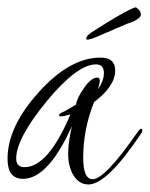

<svg xmlns="http://www.w3.org/2000/svg" viewBox="-33 -476 398 510"><path d="M202 14Q175 14 160 -14Q148 -37 148 -67Q148 -82 150.5 -100.5Q153 -119 158 -141Q95 -1 28 -1Q-13 -1 -13 -54Q-13 -139 69 -230Q152 -323 234 -323Q273 -323 273 -289Q273 -247 217 -205Q188 -133 188 -57Q188 0 213 0Q246 0 333 -126Q339 -134 342 -134Q345 -134 345 -130Q345 -125 341 -120Q251 14 202 14ZM32 -32Q95 -32 154 -172Q146 -170 139.5 -168.5Q133 -167 128 -167Q124 -167 124 -170Q124 -175 138 -180Q143 -183 151 -187.5Q159 -192 169 -198Q171 -215 190 -242Q209 -270 226 -270Q232 -270 232 -261Q232 -254 227 -239Q243 -261 243 -282Q243 -305 222 -305Q172 -305 91 -207Q10 -108 10 -55Q10 -32 32 -32ZM197 -371Q197 -372 196.5 -372.5Q196 -373 196 -374Q196 -376 198 -379.5Q200 -383 210 -390Q218 -395 236 -406.5Q254 -418 274.5 -430Q295 -442 311 -450Q327 -458 329 -456Q343 -446 341 -435Q338 -426 319 -418Q306 -414 291 -407Q276 -401 266.5 -396.5Q257 -392 242 -386Q220 -376 210.5 -373Q201 -370 197 -371Z"/></svg>

Font: Ruthie
Style: Regular
Weight: 400
Designer: Robert E. Leuschke
Foundry: Robert E. Leuschke
Version: Version 1.012